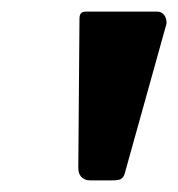

<svg xmlns="http://www.w3.org/2000/svg" viewBox="-20 -762 307 331"><path d="M267 -721C267 -722 267 -723 267 -724C267 -732 262 -742 251 -742H130C121 -742 117 -740 117 -729L115 -475C115 -474 115 -473 115 -472C115 -461 121 -451 136 -451H171C190 -451 193 -453 197 -470Z"/></svg>

Font: Libre Franklin
Style: Bold Italic
Weight: 700
Italic angle: -8°
Designer: Pablo Impallari, Rodrigo Fuenzalida
Foundry: Impallari Type
Version: Version 1.002; ttfautohint (v1.5)